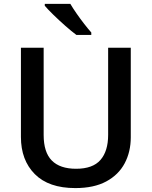

<svg xmlns="http://www.w3.org/2000/svg" viewBox="-20 -960 783 990"><path d="M654.3 -713.9V-252Q654.3 -177.2 622.8 -117.9Q591.3 -58.6 527.8 -24.4Q464.4 9.8 368.2 9.8Q231 9.8 159.4 -62.3Q87.9 -134.3 87.9 -253.9V-713.9H205.1V-264.2Q205.1 -174.8 247.1 -132.3Q289.1 -89.8 372.6 -89.8Q458.5 -89.8 498 -135.3Q537.6 -180.7 537.6 -264.6V-713.9ZM342.8 -939.9Q356 -917.5 375 -890.1Q394 -862.8 414.3 -836.7Q434.6 -810.5 450.7 -792.5V-779.8H374Q349.6 -797.9 317.4 -826.2Q285.2 -854.5 255.9 -883.1Q226.6 -911.6 210.9 -930.2V-939.9Z"/></svg>

Font: Open Sans SemiBold
Style: Regular
Weight: 600
Designer: Monotype Design Team
Foundry: Monotype Imaging Inc.
Version: Version 3.003; ttfautohint (v1.8.4)